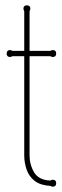

<svg xmlns="http://www.w3.org/2000/svg" viewBox="-20 -691 231 721"><path d="M91 -108Q91 -73 108 -44Q125 -15 169 -13Q174 -16 178 -16Q191 -16 191 -3Q191 10 178 10Q174 10 169 7Q132 5 110.5 -11.5Q89 -28 80 -54Q71 -80 71 -108V-480H26Q23 -477 18 -477Q5 -477 5 -490Q5 -503 18 -503Q23 -503 26 -500H71V-649Q68 -654 68 -658Q68 -671 81 -671Q94 -671 94 -658Q94 -655 91 -649V-500H169Q174 -503 178 -503Q191 -503 191 -490Q191 -477 178 -477Q174 -477 169 -480H91Z"/></svg>

Font: Wire One
Style: Regular
Weight: 400
Designer: Alexei Vanyashin, Gayaneh Bagdasaryan
Foundry: Cyreal
Version: Version 1.102; ttfautohint (v1.8.3)